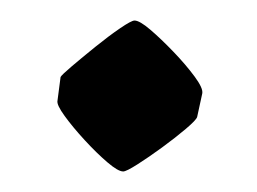

<svg xmlns="http://www.w3.org/2000/svg" viewBox="-20 -413 250 187"><path d="M39 -338Q40 -340 50 -348.5Q60 -357 73 -367.5Q86 -378 97 -385.5Q108 -393 111 -393Q116 -393 126.5 -384Q137 -375 149 -362.5Q161 -350 169.5 -338.5Q178 -327 177 -322L172 -299Q171 -296 161 -287.5Q151 -279 138 -269.5Q125 -260 114 -253Q103 -246 100 -246Q95 -246 84.5 -255Q74 -264 62.5 -276.5Q51 -289 43 -300Q35 -311 36 -315Z"/></svg>

Font: Grenze Gotisch SemiBold
Style: Regular
Weight: 600
Designer: Renata Polastri
Foundry: Omnibus-Type
Version: Version 1.001